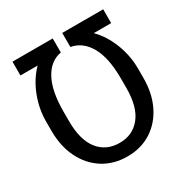

<svg xmlns="http://www.w3.org/2000/svg" viewBox="-166 -847 957 992"><g transform="rotate(-30 312.5 -351.0)"><path d="M142 -356.5V-299.7Q142 -186.8 188 -128.9Q234 -71 313.9 -71Q391.7 -71 438 -128.9Q484.4 -186.8 484.4 -299.7V-356.5Q484.4 -480.1 445.5 -548.1Q406.6 -616.1 339.5 -627.8V-711.6H583.8V-629.3H480.1Q529.8 -579.2 558.2 -506.2Q586.6 -433.2 586.6 -356.5V-301.1Q586.6 -208.8 552.2 -138.7Q517.8 -68.5 456.3 -29.3Q394.9 9.9 313.9 9.9Q232.2 9.9 170.1 -29.3Q108 -68.5 73.2 -138.7Q38.4 -208.8 38.4 -301.1V-356.5Q38.4 -432.9 66.9 -506Q95.5 -579.2 145.2 -629.3H42.6V-711.6H282.7V-627.8Q216.6 -616.1 179.3 -547.6Q142 -479 142 -356.5Z"/></g></svg>

Font: Interface
Style: Regular
Weight: 400
Designer: Rasmus Andersson
Foundry: rsms
Version: Version 1.8